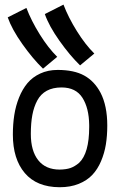

<svg xmlns="http://www.w3.org/2000/svg" viewBox="-20 -804 558 824"><path d="M384.8 -574.2 323.7 -523.4Q279.8 -565.9 234.9 -629.4Q189.9 -692.9 172.4 -743.7L252.4 -784.2Q273.4 -729 309.8 -670.7Q346.2 -612.3 384.8 -574.2ZM225.6 -560.1 164.6 -509.3Q120.6 -551.8 75.7 -615.2Q30.8 -678.7 13.2 -729.5L93.3 -770Q114.3 -714.8 150.6 -656.5Q187 -598.1 225.6 -560.1ZM319.3 -105Q362.8 -146 362.8 -258.8Q362.8 -258.8 362.8 -267.6Q361.8 -340.8 333.5 -384.8Q305.2 -428.7 244.1 -428.7Q207 -428.7 180.9 -414.6Q154.8 -400.4 140.1 -373Q125.5 -345.7 118.9 -310.8Q112.3 -275.9 112.3 -229Q112.3 -156.7 144 -116.5Q175.8 -76.2 236.3 -76.2Q264.2 -76.7 282.5 -83Q300.8 -89.4 319.3 -105ZM235.4 -0.5Q137.7 -1 86.4 -61.3Q35.2 -121.6 35.2 -226.6Q35.2 -271 41.3 -310.3Q47.4 -349.6 61.8 -385.5Q76.2 -421.4 97.9 -447.3Q119.6 -473.1 152.8 -488.5Q186 -503.9 227.5 -503.9Q297.9 -503.9 341.6 -479.7Q385.3 -455.6 411.6 -405.8Q440.4 -350.1 440.4 -265.1Q440.4 -221.2 434.3 -183.8Q428.2 -146.5 413.6 -112.1Q398.9 -77.6 376.2 -53.5Q353.5 -29.3 317.9 -14.9Q282.2 -0.5 236.3 -0.5Z"/></svg>

Font: FantasqueSansM Nerd Font
Style: Regular
Weight: 400
Monospace: yes
Designer: Jany Belluz
Version: Version 1.8.0 ; ttfautohint (v1.8.2);Nerd Fonts 3.4.0